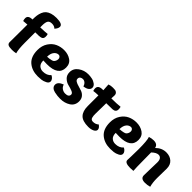

<svg xmlns="http://www.w3.org/2000/svg" viewBox="124 -1625 2544 2544"><g transform="rotate(45 1396.5 -352.5)"><path d="M410.2 -663.1Q410.2 -629.9 375 -592.8Q350.1 -619.1 306.2 -619.1Q261.2 -619.1 245.6 -593Q230 -566.9 230 -511.2V-473.1Q318.8 -475.1 361.8 -481Q369.1 -466.8 369.1 -439.9Q369.1 -407.2 350.6 -394.5Q332 -381.8 294.9 -380.9Q248 -379.9 230 -379.9V-187Q230 -64 248 -4.9Q213.9 2.9 174.8 2.9Q122.1 2.9 102.1 -9Q82 -21 82 -48.8Q82 -60.1 83 -174.1Q84 -288.1 84 -378.9Q64.9 -378.9 11.2 -373Q2.9 -394 2.9 -418Q2.9 -474.1 84 -474.1Q84 -519 88.4 -551.5Q92.8 -584 106 -616.5Q119.1 -648.9 142.1 -669.4Q165 -689.9 203.6 -702.4Q242.2 -714.8 295.9 -714.8Q410.2 -714.8 410.2 -663.1Z M668 -484.9Q742.2 -484.9 796.1 -448Q850.1 -411.1 850.1 -337.9Q850.1 -189.9 638.2 -189.9Q619.1 -189.9 569.3 -191.9Q569.3 -134.8 597.7 -108.9Q626 -83 668 -83Q742.2 -83 783.2 -130.9Q806.2 -120.1 820.8 -101.6Q835.4 -83 835.4 -64Q835.4 -34.2 799.8 -16.1Q764.2 2 730.7 5.9Q697.3 9.8 666 9.8Q556.2 9.8 486.1 -50.5Q416 -110.8 416 -234.9Q416 -316.9 454.6 -375.5Q493.2 -434.1 548.6 -459.5Q604 -484.9 668 -484.9ZM660.2 -390.1Q624 -390.1 597.2 -357.7Q570.3 -325.2 569.3 -262.2Q597.2 -264.2 608.6 -265.6Q620.1 -267.1 641.6 -272Q663.1 -276.9 672.6 -285.4Q682.1 -293.9 690.2 -309.6Q698.2 -325.2 698.2 -348.1Q698.2 -363.8 687.3 -377Q676.3 -390.1 660.2 -390.1Z M1187.5 -324.2Q1179.2 -355 1159.2 -372.1Q1139.2 -389.2 1115.2 -389.2Q1092.3 -389.2 1076.4 -377.2Q1060.5 -365.2 1060.5 -341.8Q1060.5 -317.9 1084 -304Q1107.4 -290 1140.9 -281.5Q1174.3 -272.9 1207.8 -260.5Q1241.2 -248 1264.9 -219Q1288.6 -189.9 1288.6 -145Q1288.6 -68.8 1228 -29.5Q1167.5 9.8 1085.4 9.8Q1059.6 9.8 1034.4 7.3Q1009.3 4.9 976.8 -2.4Q944.3 -9.8 924.8 -28.3Q905.3 -46.9 905.3 -74.2Q905.3 -127.9 986.3 -158.2Q996.6 -122.1 1024.4 -104Q1052.2 -85.9 1083.5 -85.9Q1150.4 -85.9 1150.4 -133.8Q1150.4 -157.2 1115 -171.6Q1079.6 -186 1037.6 -195.6Q995.6 -205.1 960 -238.5Q924.3 -272 924.3 -328.1Q924.3 -398.9 984.9 -441.9Q1045.4 -484.9 1121.6 -484.9Q1156.2 -484.9 1191.9 -477.5Q1227.5 -470.2 1256.3 -448.5Q1285.2 -426.8 1285.2 -396Q1285.2 -369.1 1260.7 -349.6Q1236.3 -330.1 1187.5 -324.2Z M1412.6 -181.2V-380.9Q1360.4 -379.9 1323.2 -374Q1315.4 -396 1315.4 -416Q1315.4 -475.1 1396.5 -475.1H1410.6Q1408.2 -536.1 1404.3 -577.1Q1436.5 -589.8 1477.5 -589.8Q1504.4 -589.8 1520 -587.4Q1535.6 -585 1550 -571Q1564.5 -557.1 1564.5 -529.8Q1564.5 -514.2 1561.5 -474.1Q1665.5 -474.1 1726.6 -481.9Q1733.4 -467.8 1733.4 -439Q1733.4 -386.2 1674.3 -382.8Q1636.2 -380.9 1559.6 -380.9Q1556.6 -282.2 1556.6 -183.1Q1556.6 -159.2 1557.6 -146.5Q1558.6 -133.8 1563 -116Q1567.4 -98.1 1578.9 -90.1Q1590.3 -82 1608.4 -82Q1658.2 -82 1688.5 -111.8Q1729.5 -83 1729.5 -53.2Q1729.5 -24.9 1695.1 -7.6Q1660.6 9.8 1612.3 9.8Q1503.4 9.8 1458 -38.1Q1412.6 -85.9 1412.6 -181.2Z M2024.4 -484.9Q2098.6 -484.9 2152.6 -448Q2206.5 -411.1 2206.5 -337.9Q2206.5 -189.9 1994.6 -189.9Q1975.6 -189.9 1925.8 -191.9Q1925.8 -134.8 1954.1 -108.9Q1982.4 -83 2024.4 -83Q2098.6 -83 2139.6 -130.9Q2162.6 -120.1 2177.2 -101.6Q2191.9 -83 2191.9 -64Q2191.9 -34.2 2156.2 -16.1Q2120.6 2 2087.2 5.9Q2053.7 9.8 2022.5 9.8Q1912.6 9.8 1842.5 -50.5Q1772.5 -110.8 1772.5 -234.9Q1772.5 -316.9 1811 -375.5Q1849.6 -434.1 1905 -459.5Q1960.4 -484.9 2024.4 -484.9ZM2016.6 -390.1Q1980.5 -390.1 1953.6 -357.7Q1926.8 -325.2 1925.8 -262.2Q1953.6 -264.2 1965.1 -265.6Q1976.6 -267.1 1998 -272Q2019.5 -276.9 2029.1 -285.4Q2038.6 -293.9 2046.6 -309.6Q2054.7 -325.2 2054.7 -348.1Q2054.7 -363.8 2043.7 -377Q2032.7 -390.1 2016.6 -390.1Z M2274.9 -464.8Q2315.9 -478 2353 -478Q2425.8 -478 2436 -418.9Q2501 -483.9 2584 -483.9Q2651.9 -483.9 2695.8 -444.8Q2739.7 -405.8 2739.7 -334Q2739.7 -332 2738.3 -262Q2736.8 -191.9 2736.8 -155.8Q2736.8 -69.8 2753.9 -9.8Q2710.9 2.9 2667 2.9Q2586.9 2.9 2586.9 -58.1Q2586.9 -94.2 2589.8 -190.7Q2592.8 -287.1 2592.8 -307.1Q2592.8 -348.1 2576.4 -368.7Q2560.1 -389.2 2533.7 -389.2Q2491.7 -389.2 2440.9 -339.8Q2442.9 -211.9 2442.9 -154.8Q2442.9 -66.9 2447.8 -1Q2415 2 2388.7 2Q2289.1 2 2289.1 -45.9Q2289.1 -49.8 2291.5 -116Q2293.9 -182.1 2293.9 -252.9Q2293.9 -416 2274.9 -464.8Z"/></g></svg>

Font: Sukar
Style: black
Weight: 900
Designer: Dario Muhafara - Ghiath Alsory
Foundry: Dario Muhafara - Ghiath Alsory
Version: Version 1.00 March 27, 2016, initial release